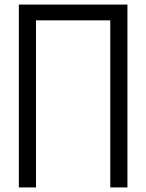

<svg xmlns="http://www.w3.org/2000/svg" viewBox="-20 -820 640 840"><path d="M62.5 0V-800H537.5V0H462.5V-731H137.5V0Z"/></svg>

Font: Victor Mono Thin
Style: Regular
Weight: 100
Monospace: yes
Designer: Rune Bjørnerås
Version: Version 1.561;gftools[0.9.30]